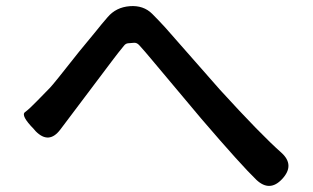

<svg xmlns="http://www.w3.org/2000/svg" viewBox="-20 -668 1040 637"><path d="M916 -74Q875 -30 831 -71Q781 -119 648 -274L481 -473Q462 -496 442 -518Q434 -527 424 -526Q414 -525 405.5 -524.5Q397 -524 391 -516Q372 -493 354 -469L180 -238Q142 -188 98 -233L92 -240Q48 -285 63 -296Q78 -307 104 -334Q125 -356 146 -377Q157 -388 242 -496L298 -564Q317 -588 337 -611Q365 -644 410.5 -647.5Q456 -651 485 -622Q507 -600 528 -577L710 -370Q846 -221 914 -161Q959 -120 916 -74Z"/></svg>

Font: Resource Han Rounded CN Medium
Style: Regular
Weight: 500
Designer: Cyano Hao (round all glyphs); Ryoko NISHIZUKA 西塚涼子 (kana, bopomofo & ideographs); Paul D. Hunt (Latin, Greek & Cyrillic)
Foundry: Cyano Hao
Version: 0.990